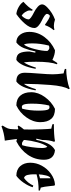

<svg xmlns="http://www.w3.org/2000/svg" viewBox="793 -1536 958 2584"><g transform="rotate(90 1272.0 -244.0)"><path d="M125 -197Q121 -184 121 -161Q121 -138 142.5 -104.5Q164 -71 191 -57Q211 -75 226 -101Q241 -127 241 -150Q241 -176 140 -226Q102 -245 70.5 -273.5Q39 -302 39 -332Q39 -362 78 -400Q150 -471 244 -505Q291 -490 327 -490Q363 -490 376 -499L386 -488Q340 -434 320 -374L310 -371L284 -390Q267 -403 239 -418.5Q211 -434 193 -437Q167 -420 167 -396Q167 -370 262 -325Q298 -308 327.5 -281.5Q357 -255 357 -228Q357 -167 298 -99.5Q239 -32 169 15Q125 11 80 -13.5Q35 -38 13 -68L4 -80Q79 -147 111 -205Z M409 -159Q409 -270 478 -363Q547 -456 656 -505Q714 -505 787 -470Q812 -515 829 -537L845 -532Q811 -443 811 -250Q811 -141 819 -87Q854 -131 890 -248L906 -244Q870 -42 787 15Q719 15 696 -29Q673 -73 673 -159L689 -240L672 -242Q654 -153 627.5 -87Q601 -21 551 15Q485 15 447 -35.5Q409 -86 409 -159ZM593 -422Q564 -304 564 -203Q564 -102 581 -88Q616 -135 641 -235Q666 -335 666 -402Q647 -429 625 -429Q603 -429 593 -422Z M1109 -118Q1109 -102 1109 -87Q1144 -131 1180 -248L1196 -244Q1160 -42 1077 15Q1013 15 986 -14.5Q959 -44 959 -99.5Q959 -155 969.5 -285Q980 -415 980 -474.5Q980 -534 968 -621Q935 -627 908 -638V-656Q969 -656 1043.5 -668Q1118 -680 1172 -703L1180 -690Q1138 -624 1123.5 -442Q1109 -260 1109 -118Z M1450 -419Q1440 -431 1426.5 -431Q1413 -431 1400 -426Q1375 -326 1375 -194Q1375 -93 1395 -70Q1404 -59 1417 -59Q1430 -59 1443 -64Q1469 -165 1469 -280.5Q1469 -396 1450 -419ZM1445 -505Q1535 -505 1579.5 -454.5Q1624 -404 1624 -307Q1624 -210 1559.5 -120Q1495 -30 1399 15Q1314 15 1267.5 -38Q1221 -91 1221 -185Q1221 -279 1285.5 -368.5Q1350 -458 1445 -505Z M1723 -154Q1723 -169 1723 -206.5Q1723 -244 1720 -330Q1717 -416 1712 -455Q1669 -464 1651 -472V-490Q1800 -490 1881 -505L1888 -492Q1864 -430 1864 -334L1846 -254L1862 -253Q1882 -345 1912 -409Q1942 -473 2000 -505Q2130 -493 2130 -357Q2130 -236 2063.5 -139.5Q1997 -43 1882 15L1850 7Q1851 24 1867 133L1873 170Q1768 180 1679 215L1670 200Q1699 154 1708.5 128.5Q1718 103 1719 57L1721 -11Q1697 -9 1680 -3L1670 -14Q1685 -43 1722 -87ZM1864 -86Q1893 -61 1911.5 -61Q1930 -61 1935 -65Q1950 -112 1961 -192Q1972 -272 1972 -329.5Q1972 -387 1953 -402Q1918 -355 1895 -268.5Q1872 -182 1864 -100Z M2326 -257Q2326 -244 2326 -210Q2326 -176 2334.5 -136.5Q2343 -97 2375 -88Q2405 -108 2434 -143Q2463 -178 2477 -213L2500 -205Q2482 -145 2438.5 -82.5Q2395 -20 2346 15Q2262 15 2216 -37.5Q2170 -90 2170 -172Q2170 -254 2210.5 -328Q2251 -402 2319.5 -451Q2388 -500 2464 -505L2478 -498Q2480 -483 2484 -440Q2492 -358 2505 -313Q2526 -309 2544 -301V-285Q2424 -285 2326 -257ZM2379 -303V-444Q2355 -440 2341.5 -385Q2328 -330 2327 -287Q2352 -297 2379 -303Z"/></g></svg>

Font: Almendra
Style: Bold Italic
Weight: 700
Italic angle: -12°
Designer: Ana Sanfelippo
Foundry: Ana Sanfelippo
Version: Version 1.004